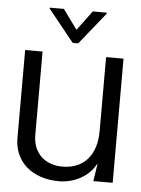

<svg xmlns="http://www.w3.org/2000/svg" viewBox="-52 -746 590 801"><g transform="rotate(5 243.0 -346.0)"><path d="M225 13C290 13 351 -21 377 -72H379L368 0H449V-520H376V-210C376 -109 323 -49 234 -49C159 -49 110 -97 110 -170V-520H37V-151C37 -52 113 13 225 13ZM124 -701 232 -567H255L363 -701V-705H304L244 -624H242L183 -705H124Z"/></g></svg>

Font: Non Bureau Light
Style: Regular
Weight: 300
Designer: Jona Saucedo
Foundry: Non Foundry
Version: Version 1.000;FEAKit 1.0